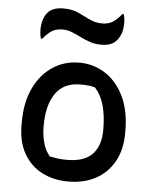

<svg xmlns="http://www.w3.org/2000/svg" viewBox="-55 -836 711 894"><g transform="rotate(5 300.0 -389.5)"><path d="M302 -545Q368 -545 422.5 -510Q477 -475 509.5 -408.5Q542 -342 542 -246V-235Q542 -160 511.5 -104.5Q481 -49 426 -19Q371 11 297 11Q229 11 175 -16.5Q121 -44 89.5 -98.5Q58 -153 58 -235V-246Q58 -337 89.5 -404Q121 -471 176 -508Q231 -545 302 -545ZM314 -444Q237 -444 199 -389Q161 -334 161 -239V-233Q161 -195 170.5 -159.5Q180 -124 202 -98Q222 -94 240.5 -91.5Q259 -89 283 -89Q363 -89 401 -128.5Q439 -168 439 -241V-248Q439 -308 426 -355.5Q413 -403 384 -436Q370 -441 353 -442.5Q336 -444 314 -444ZM391 -736Q418 -736 438.5 -748Q459 -760 481 -788H487Q493 -769 493 -747Q493 -728 490 -713Q487 -698 482 -689Q472 -665 451.5 -651Q431 -637 395 -637Q365 -637 341 -645.5Q317 -654 296 -664.5Q275 -675 254 -683.5Q233 -692 209 -692Q182 -692 162 -680.5Q142 -669 119 -641H113Q110 -650 108.5 -661Q107 -672 107 -681Q107 -701 110.5 -716Q114 -731 118 -740Q127 -763 148 -776.5Q169 -790 205 -790Q246 -790 275.5 -776.5Q305 -763 331.5 -749.5Q358 -736 391 -736Z"/></g></svg>

Font: Recursive Sn Csl St Med
Style: Regular
Weight: 500
Version: Version 1.079;hotconv 1.0.112;makeotfexe 2.5.65598; ttfautoh